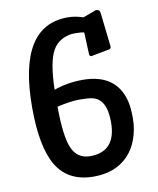

<svg xmlns="http://www.w3.org/2000/svg" viewBox="-87 -835 756 918"><g transform="rotate(-10 291.5 -376.0)"><path d="M302.2 -755.9Q338.9 -755.9 377.4 -742.7L441.4 -766.6Q460 -766.6 461.9 -747.6L480.5 -583Q480.5 -571.8 469.7 -570.3L382.8 -553.7Q373.5 -553.7 372.6 -564.9L368.2 -670.9Q353.5 -674.8 321.5 -674.8Q289.6 -674.8 260 -659.4Q230.5 -644 213.9 -612.8Q184.1 -558.1 181.2 -425.8Q248 -449.2 320.3 -449.2Q482.4 -449.2 517.6 -312Q525.9 -279.8 525.9 -226.6Q525.9 -173.3 508.5 -125.7Q491.2 -78.1 460 -46.9Q398.9 15.6 293.9 15.6Q170.4 15.6 114.3 -78.1Q60.5 -168.9 60.5 -360.4Q60.5 -755.9 302.2 -755.9ZM350.6 -354.5Q330.6 -358.9 289.3 -358.9Q248 -358.9 180.7 -343.8Q181.6 -198.7 206.1 -142.6Q231 -83.5 293.9 -83.5Q419.9 -83.5 419.9 -227.1Q419.9 -340.8 350.6 -354.5Z"/></g></svg>

Font: Wellfleet
Style: Regular
Weight: 400
Designer: Riccardo De Franceschi
Foundry: Riccardo De Franceschi
Version: Version 1.002